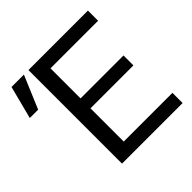

<svg xmlns="http://www.w3.org/2000/svg" viewBox="-208 -913 1081 1081"><g transform="rotate(-45 333.0 -372.5)"><path d="M167 0V-745.1H640.6V-664.1H261.7V-424.8H603.5V-345.7H261.7V-81.1H649.4V0ZM-18.6 -548.8 32.2 -745.1H130.9L47.9 -548.8Z"/></g></svg>

Font: Gothic A1 Medium
Style: Regular
Weight: 500
Designer: HanYang I&C Co.,Ltd.
Foundry: HanYang I&C Co.,Ltd.
Version: Version 2.50